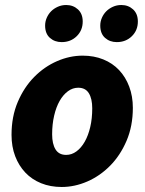

<svg xmlns="http://www.w3.org/2000/svg" viewBox="-20 -734 580 766"><path d="M226 12Q181 12 144 -3Q107 -18 81 -45.5Q55 -73 40.5 -111Q26 -149 26 -196Q26 -269 51 -327.5Q76 -386 116.5 -427Q157 -468 207.5 -490Q258 -512 310 -512Q355 -512 392 -497Q429 -482 455 -454.5Q481 -427 495.5 -388.5Q510 -350 510 -304Q510 -231 485 -172.5Q460 -114 419.5 -73Q379 -32 328.5 -10Q278 12 226 12ZM244 -116Q266 -116 285 -130Q304 -144 318 -168.5Q332 -193 340 -227Q348 -261 348 -302Q348 -340 334.5 -362Q321 -384 292 -384Q270 -384 251 -370Q232 -356 218 -331.5Q204 -307 196 -272.5Q188 -238 188 -198Q188 -160 201.5 -138Q215 -116 244 -116ZM226 -566Q198 -566 179 -583Q160 -600 160 -632Q160 -648 166.5 -663Q173 -678 184 -689Q195 -700 210.5 -707Q226 -714 244 -714Q272 -714 291 -696.5Q310 -679 310 -648Q310 -613 286 -589.5Q262 -566 226 -566ZM446 -566Q418 -566 399 -583Q380 -600 380 -632Q380 -648 386.5 -663Q393 -678 404 -689Q415 -700 430.5 -707Q446 -714 464 -714Q492 -714 511 -696.5Q530 -679 530 -648Q530 -613 506 -589.5Q482 -566 446 -566Z"/></svg>

Font: mr_Source Sans Pro
Style: Italic
Weight: 900
Italic angle: -11°
Designer: Paul D. Hunt
Foundry: Adobe Systems Incorporated
Version: Version 1.076;July 10, 2024;FontCreator 11.5.0.2430 64-bit